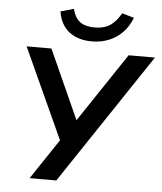

<svg xmlns="http://www.w3.org/2000/svg" viewBox="-61 -981 874 1033"><g transform="rotate(5 376.5 -464.0)"><path d="M138 0 295 -235 293 -195 60 -705H194L368 -319H353L611 -705H753L282 0ZM407 -762Q355 -762 316.5 -779.5Q278 -797 255 -829.5Q232 -862 225 -908L296 -928Q308 -880 336.5 -859Q365 -838 415 -838Q466 -838 498.5 -859.5Q531 -881 557 -927L622 -908Q603 -860 571 -827.5Q539 -795 497 -778.5Q455 -762 407 -762Z"/></g></svg>

Font: Nunito Sans 10pt
Style: Bold Italic
Weight: 700
Italic angle: -9°
Designer: Vernon Adams
Foundry: Vernon Adams
Version: Version 3.101;gftools[0.9.27]